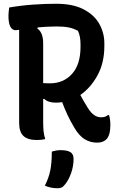

<svg xmlns="http://www.w3.org/2000/svg" viewBox="-20 -740 640 1023"><path d="M221 1Q202 6 177 6Q128 6 105 -15.5Q82 -37 82 -85V-581Q70 -579 64 -579Q25 -579 25 -657Q25 -669 26.5 -679.5Q28 -690 29 -700Q93 -711 156.5 -715.5Q220 -720 279 -720Q369 -720 426 -690Q483 -660 509.5 -612Q536 -564 536 -510V-495Q536 -405 499.5 -338.5Q463 -272 408 -234Q426 -200 448 -165Q465 -138 482 -126.5Q499 -115 519 -115Q542 -115 555 -127H561Q568 -103 568 -75Q568 -46 562.5 -27Q557 -8 547 2Q529 20 498 20Q461 20 431.5 2Q402 -16 377 -58Q356 -93 340 -127Q324 -161 311 -196Q295 -193 278 -193Q236 -193 216 -213H210V-91Q210 -64 212 -42.5Q214 -21 221 1ZM210 -509V-297Q223 -296 246 -296Q318 -296 363.5 -346Q409 -396 409 -490V-504Q409 -548 395 -576Q371 -589 345 -594Q319 -599 281 -599Q254 -599 228.5 -597.5Q203 -596 181 -594L179 -588Q210 -567 210 -509ZM256 68Q280 60 303 60Q338 60 355 70.5Q372 81 372 107Q372 145 359 182Q346 219 327 242Q317 255 308.5 259Q300 263 287 263Q249 263 219 249Q240 208 248 167.5Q256 127 256 68Z"/></svg>

Font: Recursive Mn Csl St SmB
Style: Regular
Weight: 600
Monospace: yes
Version: Version 1.079;hotconv 1.0.112;makeotfexe 2.5.65598; ttfautoh